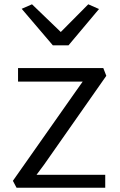

<svg xmlns="http://www.w3.org/2000/svg" viewBox="-20 -874 558 894"><path d="M57 0 40 -32 331 -446 365 -494H64V-557H461L475 -521L185 -107L150 -60H470V0ZM81 -833 129 -854 263 -725 391 -854 441 -832 299 -663H226Z"/></svg>

Font: Merriweather Sans Light
Style: Regular
Weight: 300
Designer: Eben Sorkin
Foundry: Eben Sorkin
Version: Version 2.001; ttfautohint (v1.8.3)